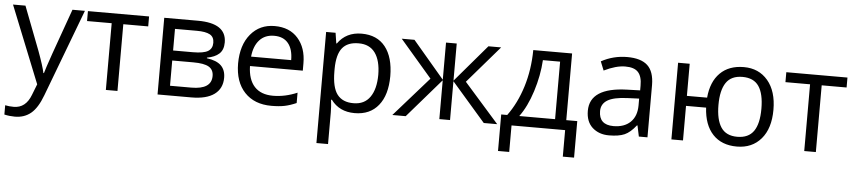

<svg xmlns="http://www.w3.org/2000/svg" viewBox="-45 -820 5935 1335"><g transform="rotate(5 2922.5 -152.5)"><path d="M81.1 240.2Q43.9 240.2 7.8 231.9V167Q34.7 172.9 67.9 172.9Q151.4 172.9 187 79.1L216.8 2.9L1 -535.2H87.9L205.1 -230Q243.7 -125.5 252.9 -79.1H256.8Q270.5 -132.8 416 -535.2H502.9L272.9 74.2Q239.3 164.1 193.4 202.1Q147.5 240.2 81.1 240.2Z M950.7 -465.8H776.9V0H695.8V-465.8H523.9V-535.2H950.7Z M1290.5 -464.8H1137.7V-314H1274.9Q1350.1 -314 1380.9 -332.5Q1411.6 -351.1 1411.6 -391.6Q1411.6 -432.1 1381.6 -448.5Q1351.6 -464.8 1290.5 -464.8ZM1426.8 -161.1Q1426.8 -204.6 1393.8 -224.4Q1360.8 -244.1 1284.7 -244.1H1137.7V-67.9H1286.6Q1426.8 -67.9 1426.8 -161.1ZM1490.7 -400.9Q1490.7 -348.6 1460.7 -321.5Q1430.7 -294.4 1376.5 -285.2V-280.8Q1444.8 -271.5 1476.3 -240.7Q1507.8 -210 1507.8 -155.8Q1507.8 -81.1 1452.9 -40.5Q1397.9 0 1292.5 0H1056.6V-535.2H1291.5Q1490.7 -535.2 1490.7 -400.9Z M1829.1 -477.1Q1765.1 -477.1 1727.1 -435.1Q1689 -393.1 1681.6 -318.8H1961.4Q1961.4 -395.5 1927.2 -436.5Q1893.1 -477.5 1829.1 -477.1ZM1851.6 9.8Q1732.9 9.8 1664.6 -62.5Q1596.2 -134.8 1595.7 -263.7Q1596.2 -392.6 1659.7 -468.8Q1723.1 -544.9 1827.1 -544.9Q1931.2 -544.9 1989.7 -478.5Q2048.3 -412.1 2048.3 -304.2V-252.9H1679.7Q1682.1 -158.7 1727.1 -109.9Q1772 -61 1856.9 -61Q1940.9 -61 2025.4 -97.2V-24.9Q1981.9 -5.9 1943.8 2Q1905.8 9.8 1851.6 9.8Z M2418.5 -476.1Q2341.8 -476.1 2305.2 -430.7Q2268.6 -385.3 2267.6 -286.1V-268.1Q2267.6 -155.3 2305.2 -106.4Q2342.8 -57.6 2418.9 -58.1Q2495.1 -58.1 2534.2 -114.3Q2573.2 -169.9 2573.7 -269.5Q2573.2 -369.1 2534.2 -422.9Q2495.1 -476.6 2418.5 -476.1ZM2657.7 -267.6Q2657.2 -135.7 2598.6 -63.5Q2540 9.8 2432.6 9.8Q2325.2 9.8 2267.6 -68.8H2261.7Q2267.6 -22 2267.6 20V240.2H2186.5V-535.2H2252.4L2263.7 -461.9H2267.6Q2326.2 -544.9 2434.1 -544.9Q2542 -544.9 2599.6 -472.2Q2657.2 -399.4 2657.7 -267.6Z M3023.4 -534.2H3098.1V-274.9L3319.3 -534.2H3408.2L3184.6 -274.9L3427.2 0H3333.5L3098.1 -271V0H3023.4V-271L2788.6 0H2695.3L2937.5 -274.9L2714.4 -534.2H2803.2L3023.4 -274.9Z M3825.2 -69.8V-471.2H3705.1Q3698.7 -362.8 3663.3 -251.7Q3627.9 -140.6 3575.2 -69.8ZM3980 185.1H3901.4V0H3527.3V185.1H3449.2V-69.8H3491.2Q3556.6 -158.7 3593.8 -278.3Q3630.9 -397.9 3632.3 -535.2H3903.3V-69.8H3980Z M4232.9 -57.1Q4308.6 -57.1 4351.6 -98.6Q4394.5 -140.1 4395 -214.8V-263.2L4314 -259.8Q4217.8 -255.9 4174.8 -229.5Q4131.8 -203.1 4131.8 -153.3Q4131.8 -57.6 4232.9 -57.1ZM4476.1 -365.2V0H4416L4399.9 -76.2H4396Q4356.4 -25.4 4316.4 -7.8Q4276.4 9.8 4207 9.8Q4137.7 9.8 4091.8 -31.2Q4046.9 -72.3 4046.9 -147.9Q4046.9 -310.1 4306.2 -317.9L4397 -320.8V-354Q4397.5 -417 4370.1 -447.3Q4342.8 -477.5 4279.3 -477.1Q4215.8 -477.1 4131.8 -436L4106.9 -498Q4191.4 -543.9 4287.6 -543.9Q4383.8 -543.9 4429.7 -501.5Q4475.6 -459 4476.1 -365.2Z M4983.9 -423.1Q4948.2 -370.1 4948.2 -267.6Q4948.2 -165 4983.6 -111.6Q5019 -58.1 5097.2 -58.1Q5175.3 -58.1 5211.7 -110.1Q5248 -162.1 5248 -266.6Q5248 -371.1 5212.4 -423.6Q5176.8 -476.1 5098.1 -476.1Q5019.5 -476.1 4983.9 -423.1ZM4864.3 -241.2H4724.1V0H4643.1V-535.2H4724.1V-311H4865.2Q4875 -422.4 4936.3 -483.6Q4997.6 -544.9 5102.1 -544.9Q5206.5 -544.9 5269.3 -470.7Q5332 -396.5 5332 -266.6Q5332 -136.7 5269.3 -63.5Q5206.5 9.8 5100.1 9.8Q4993.7 9.8 4932.4 -55.4Q4871.1 -120.6 4864.3 -241.2Z M5825.2 -465.8H5651.4V0H5570.3V-465.8H5398.4V-535.2H5825.2Z"/></g></svg>

Font: OpenSans-Regular
Style: Regular
Weight: 400
Foundry: Ascender Corporation
Version: Version 1.10